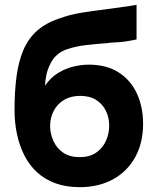

<svg xmlns="http://www.w3.org/2000/svg" viewBox="-20 -766 646 793"><path d="M309 7Q253 7 209 -9Q165 -25 133 -54.5Q101 -84 80.5 -124.5Q60 -165 50 -212.5Q40 -260 40 -312Q40 -387 48 -448.5Q56 -510 76 -558Q96 -606 133 -639Q170 -672 229 -691Q267 -705 311 -712.5Q355 -720 405 -726Q450 -732 475.5 -735.5Q501 -739 516.5 -741.5Q532 -744 544 -746V-603Q535 -601 523.5 -599Q512 -597 500 -595Q488 -593 475 -592Q462 -591 449 -590.5Q436 -590 424 -588Q382 -585 337.5 -580Q293 -575 256.5 -562.5Q220 -550 198 -520Q190 -508 182.5 -491Q175 -474 171 -454Q167 -434 166 -412Q189 -446 220.5 -465Q252 -484 285 -491.5Q318 -499 346 -499Q420 -499 470 -467Q520 -435 545.5 -379.5Q571 -324 571 -255Q571 -176 538.5 -117Q506 -58 447 -25.5Q388 7 309 7ZM309 -117Q350 -117 377 -135.5Q404 -154 417.5 -184Q431 -214 431 -247Q431 -280 417.5 -308Q404 -336 377.5 -353Q351 -370 311 -370Q272 -370 244 -353Q216 -336 201.5 -307.5Q187 -279 187 -246Q187 -214 200.5 -184Q214 -154 241 -135.5Q268 -117 309 -117Z"/></svg>

Font: Onest
Style: Bold
Weight: 700
Designer: Dmitri Voloshin, Andrey Kudryavtsev
Foundry: Dmitri Voloshin, Andrey Kudryavtsev
Version: Version 1.000;gftools[0.9.33]